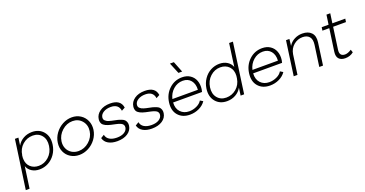

<svg xmlns="http://www.w3.org/2000/svg" viewBox="-40 -1580 4996 2627"><g transform="rotate(-20 2458.0 -266.0)"><path d="M152.8 -500 137.2 -389.2Q168 -444.8 224.9 -476.8Q281.7 -508.8 351.1 -508.8Q456.1 -508.8 516.1 -436.8Q576.2 -364.7 560.1 -250Q549.3 -173.8 508.1 -114.3Q466.8 -54.7 406.7 -22.9Q346.7 8.8 278.8 8.8Q213.4 8.8 166.3 -21.5Q119.1 -51.8 101.1 -103L57.1 210H2L86.9 -389.2L102.1 -500ZM113.8 -209 116.2 -207 115.2 -198.2Q118.7 -126 165.8 -83.5Q212.9 -41 285.2 -41Q367.2 -41 430.9 -99.1Q494.6 -157.2 507.8 -250Q521 -343.3 473.6 -401.1Q426.3 -459 344.2 -459Q260.3 -459 196 -403.1Q131.8 -347.2 119.1 -254.9V-258.8L116.2 -243.2L117.2 -245.1Q113.8 -223.6 113.8 -209Z M634.8 -249Q644.5 -320.3 687.7 -380.6Q731 -440.9 795.9 -476.1Q860.8 -511.2 931.6 -511.2Q1002 -511.2 1056.9 -476.1Q1111.8 -440.9 1138.2 -380.6Q1164.6 -320.3 1154.8 -249Q1144.5 -178.2 1101.1 -118.9Q1057.6 -59.6 992.9 -25.4Q928.2 8.8 857.9 8.8Q787.6 8.8 732.4 -25.4Q677.2 -59.6 650.9 -118.9Q624.5 -178.2 634.8 -249ZM689.5 -250Q681.6 -193.4 702.4 -146.2Q723.1 -99.1 766.4 -72Q809.6 -44.9 865.7 -44.9Q951.2 -44.9 1019.3 -104.5Q1087.4 -164.1 1099.6 -250Q1111.8 -336.4 1060.1 -397.7Q1008.3 -459 923.8 -459Q838.4 -459 770 -397.7Q701.7 -336.4 689.5 -250Z M1410.2 9.8Q1332.5 9.8 1280.8 -19.8Q1229 -49.3 1214.4 -106L1264.2 -136.2Q1272.9 -87.9 1314.9 -63Q1356.9 -38.1 1421.4 -38.1Q1488.3 -38.1 1529.3 -63.5Q1570.3 -88.9 1576.2 -129.9Q1577.6 -141.1 1576.2 -150.6Q1574.7 -160.2 1569.8 -167.7Q1564.9 -175.3 1559.3 -181.4Q1553.7 -187.5 1543 -192.6Q1532.2 -197.8 1523.4 -201.4Q1514.6 -205.1 1499.3 -209.2Q1483.9 -213.4 1472.9 -215.8Q1461.9 -218.3 1443.4 -222.2Q1417.5 -227.5 1402.8 -231Q1388.2 -234.4 1365.7 -241.2Q1343.3 -248 1330.8 -254.4Q1318.4 -260.7 1303.7 -271.2Q1289.1 -281.7 1282.2 -293.9Q1275.4 -306.2 1272 -323.2Q1268.6 -340.3 1271.5 -360.8Q1280.3 -426.8 1339.1 -468.3Q1397.9 -509.8 1489.3 -509.8Q1643.1 -509.8 1660.2 -388.2L1609.4 -360.8Q1595.2 -461.9 1480.5 -461.9Q1418.5 -461.9 1375.2 -435.5Q1332 -409.2 1326.2 -367.2Q1324.2 -351.6 1328.4 -339.1Q1332.5 -326.7 1343.5 -317.4Q1354.5 -308.1 1365.5 -301.5Q1376.5 -294.9 1396.2 -289.3Q1416 -283.7 1428.7 -280.5Q1441.4 -277.3 1464.4 -272.9Q1499.5 -266.1 1518.6 -261.2Q1537.6 -256.3 1564.9 -245.6Q1592.3 -234.9 1605.5 -221.9Q1618.7 -209 1627 -187Q1635.3 -165 1631.3 -136.2Q1622.1 -68.8 1562.3 -29.5Q1502.4 9.8 1410.2 9.8Z M1914.1 9.8Q1836.4 9.8 1784.7 -19.8Q1732.9 -49.3 1718.3 -106L1768.1 -136.2Q1776.9 -87.9 1818.8 -63Q1860.8 -38.1 1925.3 -38.1Q1992.2 -38.1 2033.2 -63.5Q2074.2 -88.9 2080.1 -129.9Q2081.5 -141.1 2080.1 -150.6Q2078.6 -160.2 2073.7 -167.7Q2068.8 -175.3 2063.2 -181.4Q2057.6 -187.5 2046.9 -192.6Q2036.1 -197.8 2027.3 -201.4Q2018.6 -205.1 2003.2 -209.2Q1987.8 -213.4 1976.8 -215.8Q1965.8 -218.3 1947.3 -222.2Q1921.4 -227.5 1906.7 -231Q1892.1 -234.4 1869.6 -241.2Q1847.2 -248 1834.7 -254.4Q1822.3 -260.7 1807.6 -271.2Q1793 -281.7 1786.1 -293.9Q1779.3 -306.2 1775.9 -323.2Q1772.5 -340.3 1775.4 -360.8Q1784.2 -426.8 1843 -468.3Q1901.9 -509.8 1993.2 -509.8Q2147 -509.8 2164.1 -388.2L2113.3 -360.8Q2099.1 -461.9 1984.4 -461.9Q1922.4 -461.9 1879.2 -435.5Q1835.9 -409.2 1830.1 -367.2Q1828.1 -351.6 1832.3 -339.1Q1836.4 -326.7 1847.4 -317.4Q1858.4 -308.1 1869.4 -301.5Q1880.4 -294.9 1900.1 -289.3Q1919.9 -283.7 1932.6 -280.5Q1945.3 -277.3 1968.3 -272.9Q2003.4 -266.1 2022.5 -261.2Q2041.5 -256.3 2068.8 -245.6Q2096.2 -234.9 2109.4 -221.9Q2122.6 -209 2130.9 -187Q2139.2 -165 2135.3 -136.2Q2126 -68.8 2066.2 -29.5Q2006.3 9.8 1914.1 9.8Z M2469.2 8.8Q2359.9 8.8 2298.8 -61.3Q2237.8 -131.3 2254.4 -250Q2270.5 -363.3 2349.1 -436.5Q2427.7 -509.8 2537.1 -509.8Q2605.5 -509.8 2654.3 -477.1Q2703.1 -444.3 2723.9 -388.4Q2744.6 -332.5 2735.4 -264.2Q2730 -237.8 2727.1 -227.1H2306.2Q2300.3 -140.1 2348.4 -89.1Q2396.5 -38.1 2475.1 -38.1Q2530.8 -38.1 2583.3 -62.5Q2635.7 -86.9 2659.2 -127.9L2700.2 -103Q2666 -51.3 2603.5 -21.2Q2541 8.8 2469.2 8.8ZM2313 -274.9H2684.1Q2689.5 -358.9 2647.5 -410.4Q2605.5 -461.9 2530.3 -461.9Q2452.1 -461.9 2392.1 -409.4Q2332 -356.9 2313 -274.9ZM2447.3 -742.2H2504.4L2567.4 -583H2513.2Z M3359.9 -730 3272.9 -110.8 3257.8 0H3206.5L3221.7 -109.9Q3190.9 -54.7 3134.5 -22.9Q3078.1 8.8 3008.8 8.8Q2903.8 8.8 2843.8 -63.2Q2783.7 -135.3 2799.8 -250Q2810.5 -326.2 2851.6 -385.7Q2892.6 -445.3 2952.6 -477.1Q3012.7 -508.8 3080.6 -508.8Q3146 -508.8 3193.4 -478.5Q3240.7 -448.2 3258.8 -397.9L3304.7 -730ZM2851.6 -250Q2838.4 -156.7 2886 -98.9Q2933.6 -41 3015.6 -41Q3098.1 -41 3161.6 -94.7Q3225.1 -148.4 3239.7 -237.8L3244.6 -274.9Q3249.5 -358.4 3201.7 -408.7Q3153.8 -459 3074.7 -459Q2992.7 -459 2928.7 -400.9Q2864.7 -342.8 2851.6 -250Z M3634.8 8.8Q3525.4 8.8 3464.4 -61.3Q3403.3 -131.3 3419.9 -250Q3436 -363.3 3514.6 -436.5Q3593.3 -509.8 3702.6 -509.8Q3771 -509.8 3819.8 -477.1Q3868.7 -444.3 3889.4 -388.4Q3910.2 -332.5 3900.9 -264.2Q3895.5 -237.8 3892.6 -227.1H3471.7Q3465.8 -140.1 3513.9 -89.1Q3562 -38.1 3640.6 -38.1Q3696.3 -38.1 3748.8 -62.5Q3801.3 -86.9 3824.7 -127.9L3865.7 -103Q3831.5 -51.3 3769 -21.2Q3706.5 8.8 3634.8 8.8ZM3478.5 -274.9H3849.6Q3855 -358.9 3813 -410.4Q3771 -461.9 3695.8 -461.9Q3617.7 -461.9 3557.6 -409.4Q3497.6 -356.9 3478.5 -274.9Z M4286.6 -509.8Q4372.6 -509.8 4418 -461.9Q4463.4 -414.1 4451.2 -324.2L4406.2 0H4351.6L4394.5 -306.2Q4405.3 -384.8 4372.3 -423.3Q4339.4 -461.9 4273.4 -461.9Q4202.6 -461.9 4145.3 -414.8Q4087.9 -367.7 4074.2 -285.2L4034.2 0H3979.5L4028.3 -351.1L4049.3 -500H4098.6L4087.4 -402.8Q4118.7 -454.6 4171.9 -482.2Q4225.1 -509.8 4286.6 -509.8Z M4672.9 -132.8Q4666.5 -86.9 4684.6 -63.5Q4702.6 -40 4744.1 -40Q4784.2 -40 4836.9 -74.2L4851.1 -32.2Q4800.8 9.8 4729 9.8Q4668 9.8 4637.2 -23.7Q4606.4 -57.1 4615.7 -125L4662.1 -452.1H4562L4568.8 -500H4668.9L4689 -639.2H4744.1L4724.1 -500H4912.1L4904.8 -452.1H4717.8Z"/></g></svg>

Font: Human Sans Light
Style: Italic
Weight: 300
Italic angle: -8°
Designer: Tim Radville
Foundry: Continuum
Version: Version 1.000;FEAKit 1.0